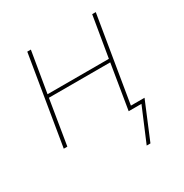

<svg xmlns="http://www.w3.org/2000/svg" viewBox="-166 -649 933 976"><g transform="rotate(-30 300.0 -161.5)"><path d="M416 197 499 0H424L467 -262H107L64 0H43L129 -520H150L110 -281H470L510 -520H531L448 -19H528L438 197Z"/></g></svg>

Font: Iosevka Aile Thin Oblique
Style: Regular
Weight: 100
Italic angle: -9°
Designer: Belleve Invis
Foundry: Belleve Invis
Version: Version 31.1.0; ttfautohint (v1.8.4)